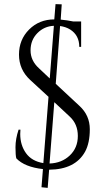

<svg xmlns="http://www.w3.org/2000/svg" viewBox="-20 -808 509 930"><path d="M59 -41Q55 -55 55 -95Q55 -135 70 -180H79Q78 -169 78 -159Q78 -105 106 -66Q134 -27 190 -18L215 -339L126 -421Q72 -471 72 -543.5Q72 -616 121 -665Q170 -714 243 -714L249 -788L279 -787L274 -713Q306 -710 335 -704H373V-581H364Q364 -637 320 -665Q299 -678 271 -682L250 -402L365 -295Q415 -249 415 -182Q415 -115 392 -73Q344 13 218 14L211 102L181 99L188 11Q99 1 59 -41ZM169 -477 221 -428 241 -683Q194 -681 161 -647.5Q128 -614 128 -564Q128 -514 169 -477ZM318 -243 243 -313 220 -16Q279 -18 318 -55Q357 -92 357 -149.5Q357 -207 318 -243Z"/></svg>

Font: Cinzel Decorative
Style: Regular
Weight: 400
Designer: Natanael Gama
Version: Version 1.002;PS 001.002;hotconv 1.0.56;makeotf.lib2.0.21325